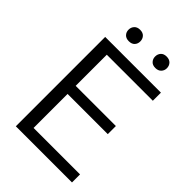

<svg xmlns="http://www.w3.org/2000/svg" viewBox="-255 -979 1080 1080"><g transform="rotate(45 284.5 -439.0)"><path d="M533.2 -64V0H86.4V-710.9H529.8V-646.5H163.6V-398.9H483.4V-334.5H163.6V-64ZM150.4 -832.5Q150.4 -851.6 162.6 -865Q174.8 -878.4 197.3 -878.4Q220.2 -878.4 232.2 -865Q244.1 -851.6 244.1 -832.5Q244.1 -813.5 232.2 -800.5Q220.2 -787.6 197.3 -787.6Q174.8 -787.6 162.6 -800.5Q150.4 -813.5 150.4 -832.5ZM362.8 -831.5Q362.8 -851.1 374.8 -864.3Q386.7 -877.4 409.2 -877.4Q431.6 -877.4 444.1 -864.3Q456.5 -851.1 456.5 -831.5Q456.5 -813 444.1 -799.8Q431.6 -786.6 409.2 -786.6Q386.7 -786.6 374.8 -799.8Q362.8 -813 362.8 -831.5Z"/></g></svg>

Font: Vazirmatn RD FD Light
Style: Regular
Weight: 300
Designer: Saber Rastikerdar
Foundry: Saber Rastikerdar
Version: Version 33.003